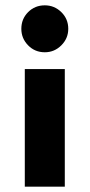

<svg xmlns="http://www.w3.org/2000/svg" viewBox="-20 -700 336 720"><path d="M73 -441H223V0H73ZM60 -592Q60 -629 85.4 -654.5Q110.8 -680 148 -680Q184 -680 210 -654.5Q236 -629 236 -592Q236 -556 210 -530Q184 -504 148 -504Q110.8 -504 85.4 -530Q60 -556 60 -592Z"/></svg>

Font: Teachers[wght]
Style: Regular
Weight: 400
Designer: Alfredo Marco Pradil & Chank Diesel
Version: Version 1.000;Glyphs 3.1.2 (3151)